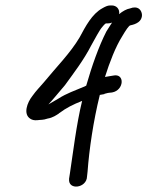

<svg xmlns="http://www.w3.org/2000/svg" viewBox="-20 -684 542 706"><path d="M391 -664H385C375 -664 366 -659 357 -654C318 -633 294 -586 273 -547C239 -489 185 -435 141 -381C124 -361 114 -352 99 -331C80 -307 64 -264 92 -247C98 -243 107 -241 116 -242H117C130 -244 138 -242 155 -248C174 -251 188 -261 197 -267V-268H198C223 -287 249 -300 282 -313C261 -228 248 -118 237 -46L234 -27V-26C230 17 299 8 300 -35L302 -53C308 -134 323 -238 347 -335C352 -336 359 -337 364 -338V-339C374 -342 381 -343 382 -343H383L392 -344C437 -352 440 -416 396 -406C386 -404 381 -404 366 -401C383 -455 405 -512 429 -550C442 -572 454 -591 460 -591C480 -595 503 -605 502 -630C501 -644 491 -660 469 -656H468L458 -653C446 -651 431 -643 418 -632C421 -651 408 -664 391 -664ZM371 -568C343 -513 318 -442 297 -369L286 -364C254 -350 227 -342 194 -321L158 -300C165 -308 173 -316 186 -332L219 -371C250 -414 288 -463 316 -518C330 -542 345 -573 357 -586C365 -596 369 -598 370 -598H377C382 -598 388 -599 392 -601C386 -591 378 -580 371 -568Z"/></svg>

Font: Stray Cat
Style: ExBdCnObl
Weight: 800
Version: Version 1.0